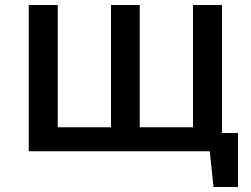

<svg xmlns="http://www.w3.org/2000/svg" viewBox="-20 -605 1003 768"><path d="M95 0V-585H211V-96H424V-585H539V-96H752V-585H868V-73H932V143H834L819 0Z"/></svg>

Font: Ruda
Style: Bold
Weight: 700
Designer: Mariela Monsalve and Angelina Sanchez
Foundry: Mariela Monsalve and Angelina Sanchez
Version: Version 2.000